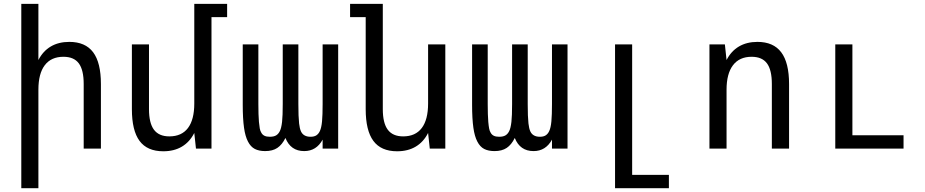

<svg xmlns="http://www.w3.org/2000/svg" viewBox="-20 -780 4856 1008"><path d="M181.6 208V-309.1Q181.6 -394 215.3 -438Q249 -481.9 313 -481.9Q368.2 -481.9 393.8 -447.3Q419.4 -412.6 419.4 -338.9V0H509.8V-338.9Q509.8 -451.2 469 -505.6Q428.2 -560.1 343.8 -560.1Q287.6 -560.1 246.6 -535.9Q205.6 -511.7 181.6 -464.8V-759.8H91.8V208Z M1000 -82 1008.8 0H1090.3V-689.9H1172.4V-759.8H1000V-236.8Q1000 -151.9 966.8 -107.9Q933.6 -64 869.1 -64Q814.5 -64 788.3 -98.9Q762.2 -133.8 762.2 -207V-546.9H672.4V-207Q672.4 -94.7 712.6 -40.3Q752.9 14.2 837.4 14.2Q894 14.2 935.1 -10.3Q976.1 -34.7 1000 -82Z M1478.5 -55.7Q1505.9 13.2 1577.1 13.2Q1641.1 13.2 1673.8 -46.9V0H1755.4V-546.9H1673.8V-233.9Q1673.8 -176.8 1670.7 -142.8Q1667.5 -108.9 1659.2 -91.8Q1652.8 -77.6 1641.4 -69.8Q1629.9 -62 1610.4 -62Q1573.7 -62 1560.5 -89.4Q1553.2 -105 1550.3 -131.8Q1546.4 -167 1546.4 -233.9V-546.9H1464.4V-233.9Q1464.4 -171.4 1460.9 -140.6Q1457 -106.9 1449.2 -91.8Q1441.9 -76.7 1429.7 -69.3Q1417.5 -62 1396.5 -62Q1379.4 -62 1368.7 -67.1Q1357.9 -72.3 1352.1 -83Q1346.2 -92.3 1343.8 -105.7Q1341.3 -119.1 1339.4 -140.1Q1336.4 -176.3 1336.4 -233.9V-546.9H1254.4V-230Q1254.4 -156.7 1261.2 -108.9Q1267.6 -64 1281.7 -37.1Q1295.9 -9.3 1317.9 2Q1339.8 13.2 1372.1 13.2Q1411.1 13.2 1436 -3.4Q1460.9 -20 1478.5 -55.7Z M2227.5 -82 2236.3 0H2317.9V-546.9H2227.5V-236.8Q2227.5 -151.9 2194.3 -107.9Q2161.1 -64 2096.7 -64Q2042 -64 2015.9 -98.9Q1989.7 -133.8 1989.7 -207V-759.8H1817.9V-689.9H1899.9V-207Q1899.9 -94.7 1940.2 -40.3Q1980.5 14.2 2064.9 14.2Q2121.6 14.2 2162.6 -10.3Q2203.6 -34.7 2227.5 -82Z M2682.6 -55.7Q2710 13.2 2781.2 13.2Q2845.2 13.2 2877.9 -46.9V0H2959.5V-546.9H2877.9V-233.9Q2877.9 -176.8 2874.8 -142.8Q2871.6 -108.9 2863.3 -91.8Q2856.9 -77.6 2845.5 -69.8Q2834 -62 2814.5 -62Q2777.8 -62 2764.6 -89.4Q2757.3 -105 2754.4 -131.8Q2750.5 -167 2750.5 -233.9V-546.9H2668.5V-233.9Q2668.5 -171.4 2665 -140.6Q2661.1 -106.9 2653.3 -91.8Q2646 -76.7 2633.8 -69.3Q2621.6 -62 2600.6 -62Q2583.5 -62 2572.8 -67.1Q2562 -72.3 2556.2 -83Q2550.3 -92.3 2547.9 -105.7Q2545.4 -119.1 2543.5 -140.1Q2540.5 -176.3 2540.5 -233.9V-546.9H2458.5V-230Q2458.5 -156.7 2465.3 -108.9Q2471.7 -64 2485.8 -37.1Q2500 -9.3 2522 2Q2543.9 13.2 2576.2 13.2Q2615.2 13.2 2640.1 -3.4Q2665 -20 2682.6 -55.7Z M3491.7 208V138.2H3298.8V-546.9H3209V208Z M3794.4 0V-309.1Q3794.4 -393.1 3828.1 -437.5Q3861.8 -481.9 3925.8 -481.9Q3981 -481.9 4006.6 -447.3Q4032.2 -412.6 4032.2 -338.9V0H4122.6V-338.9Q4122.6 -450.7 4081.5 -505.4Q4040.5 -560.1 3956.5 -560.1Q3900.4 -560.1 3859.4 -535.9Q3818.4 -511.7 3794.4 -464.8L3785.6 -546.9H3704.6V0Z M4723.6 0V-69.8H4455.1V-546.9H4365.2V0Z"/></svg>

Font: Hack Dev
Style: Regular
Weight: 400
Designer: Christopher Simpkins
Foundry: Christopher Simpkins
Version: Version 2.0315